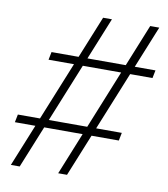

<svg xmlns="http://www.w3.org/2000/svg" viewBox="-80 -768 731 835"><g transform="rotate(10 286.0 -350.0)"><path d="M233 0 516 -700H556L272 0ZM9 -186 16 -221H475L468 -186ZM24 0 308 -700H347L63 0ZM106 -479 113 -514H572L565 -479Z"/></g></svg>

Font: REM Thin
Style: Italic
Weight: 250
Italic angle: -11°
Designer: Octavio Pardo
Foundry: Ashler Design
Version: Version 1.005;gftools[0.9.28]